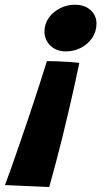

<svg xmlns="http://www.w3.org/2000/svg" viewBox="-56 -566 430 790"><path d="M137 -314.5Q152 -314.5 177.5 -313.8Q203 -313 228.8 -311.2Q254.5 -309.5 270.5 -307.5Q261 -260.5 249.2 -208.5Q237.5 -156.5 225 -102.5Q212.5 -48.5 199.2 5Q186 58.5 172.5 108.5Q159 158.5 146.5 203.5L-35.5 195.5Q-27.5 175 -11.2 129Q5 83 25.8 23Q46.5 -37 67.8 -100.5Q89 -164 107.2 -220.5Q125.5 -277 137 -314.5ZM251 -546.5Q293 -546.5 317 -524.2Q341 -502 341 -469Q341 -436 323.5 -410.2Q306 -384.5 277.5 -369.5Q249 -354.5 215 -354.5Q176 -354.5 151.5 -378.2Q127 -402 127 -436.5Q127 -468 144.8 -492.8Q162.5 -517.5 191 -532Q219.5 -546.5 251 -546.5Z"/></svg>

Font: Grandstander Thin
Style: Bold Italic
Weight: 700
Italic angle: -15°
Version: Version 1.200